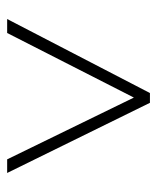

<svg xmlns="http://www.w3.org/2000/svg" viewBox="30 -788 449 550"><g transform="rotate(90 255.0 -512.5)"><path d="M34 -308 246 -717H274L475 -308H436L259 -671L74 -308Z"/></g></svg>

Font: Noto Sans Gujarati UI SemiCondensed ExtraLight
Style: Regular
Weight: 200
Width: 4
Designer: Jelle Bosma - Monotype Design Team, Universal Thirst
Foundry: Monotype Imaging Inc.
Version: Version 2.106; ttfautohint (v1.8.4.7-5d5b)